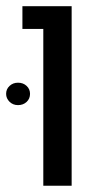

<svg xmlns="http://www.w3.org/2000/svg" viewBox="-23 -595 338 615"><path d="M0 0ZM115.7 -502.4H48.8V-575.2H206.5V0H115.7ZM-3.4 -294.4Q-3.4 -309.6 7.6 -319.8Q18.6 -330.1 34.7 -330.1Q51.3 -330.1 62.3 -319.8Q73.2 -309.6 73.2 -294.4Q73.2 -278.8 62.3 -268.6Q51.3 -258.3 34.7 -258.3Q18.6 -258.3 7.6 -269Q-3.4 -279.8 -3.4 -294.4Z"/></svg>

Font: Heebo
Style: Regular
Weight: 400
Designer: Oded Ezer
Foundry: Meir Sadan
Version: Version 2.001; ttfautohint (v1.5.14-ce02) -l 8 -r 50 -G 200 